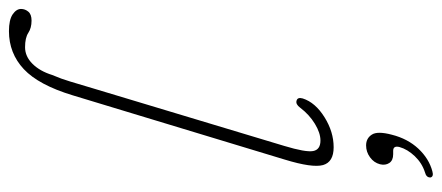

<svg xmlns="http://www.w3.org/2000/svg" viewBox="-299 -459 987 429"><g transform="rotate(-90 194.5 -244.5)"><path d="M339.5 -718Q364.5 -718 376.8 -709.8Q389 -701.5 389 -691Q389 -682 383 -674.8Q377 -667.5 363 -667.5Q346.5 -667.5 335.5 -674.8Q324.5 -682 303.5 -682Q283 -682 266.5 -665.5Q250 -649 241.5 -621.5Q232.5 -600.5 226.8 -581Q221 -561.5 212 -531.5L83 -103Q68.5 -55 71.5 -38.5Q74.5 -22 95 -22Q112 -22 132.5 -34.5Q153 -47 168.5 -67.5Q176 -77.5 183.5 -75.5Q192.5 -73.5 189 -61.5Q180 -33.5 147.2 -13Q114.5 7.5 80 7.5Q47 7.5 40.2 -16.2Q33.5 -40 52.5 -102L196 -575.5Q219 -651.5 254.5 -684.8Q290 -718 339.5 -718ZM64.5 140.5Q50.5 140.5 44.8 131.8Q39 123 42 111Q45.5 97.5 57.5 88.8Q69.5 80 84 80Q100 80 108.2 92.8Q116.5 105.5 108 137.5Q99 173 76.8 196.8Q54.5 220.5 26.5 228Q14.5 231.5 12.5 224Q12 214.5 24 211.5Q44.5 205 60 188.8Q75.5 172.5 80.5 154.5Q84 140.5 72 140.5Z"/></g></svg>

Font: Fraunces 72pt S100 Thin
Style: Italic
Weight: 100
Italic angle: -16°
Version: Version 1.000; ttfautohint (v1.8.3)